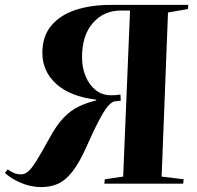

<svg xmlns="http://www.w3.org/2000/svg" viewBox="-32 -750 804 784"><path d="M499 -707H462Q392 -707 347.5 -656.5Q303 -606 303 -516Q303 -473 318 -437.5Q333 -402 359.5 -381.5Q386 -361 421 -361Q447 -361 460 -364L461 -339L436 -336Q415 -332 388.5 -287.5Q362 -243 323 -155Q292 -85 263.5 -49Q235 -13 204.5 0.5Q174 14 136 14Q94 14 53 -3.5Q12 -21 -12 -44L-1 -58Q16 -47 27.5 -42.5Q39 -38 54 -38Q68 -38 81.5 -48.5Q95 -59 115 -90.5Q135 -122 169 -184Q199 -240 229 -270.5Q259 -301 291.5 -316Q324 -331 361 -340V-343Q254 -356 197.5 -407.5Q141 -459 141 -534Q141 -602 177.5 -645.5Q214 -689 277 -709.5Q340 -730 419 -730H737L735 -713L654 -699L628 -29L718 -18L716 0H394L396 -18L471 -29Z"/></svg>

Font: Literata 72pt
Style: Bold Italic
Weight: 700
Italic angle: -2°
Designer: Latin by Veronika Burian and Jose Scaglione. Greek by Irene Vlachou. Cyrillic by Vera Evstafieva
Foundry: TypeTogether
Version: Version 3.002